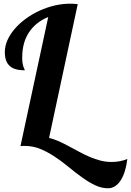

<svg xmlns="http://www.w3.org/2000/svg" viewBox="-20 -760 703 1030"><path d="M419.4 190.9Q383.8 166 348.6 136.2Q266.1 67.9 197.8 39.6Q158.2 22.9 112.8 22.9H101.6Q98.6 22.9 89.8 23.9L238.8 -668.9Q171.4 -641.1 135.3 -586.2Q99.1 -531.2 99.1 -451.2Q99.1 -420.4 106 -400.9Q107.9 -394.5 110.8 -389.6Q112.8 -386.2 112.8 -382.8Q58.6 -382.8 33.7 -404.8Q5.9 -428.2 5.9 -480Q5.9 -512.7 20 -544.7Q34.2 -576.7 60.1 -606.4Q85 -635.3 118.9 -659.9Q152.8 -684.6 191.9 -702.6Q274.9 -740.2 356.9 -740.2Q375 -740.2 397 -737.8L243.2 -20Q267.1 -14.6 291.7 -3.9Q316.4 6.8 348.1 23.9L402.8 53.2Q466.3 87.9 517.6 101.1Q546.9 108.9 579.1 108.9Q624.5 108.9 663.1 92.8Q654.3 166 627.4 207.5Q614.3 228 596.9 239Q579.6 250 559.1 250Q525.9 250 492.2 234.6Q458.5 219.2 419.4 190.9Z"/></svg>

Font: Pattaya
Style: Regular
Weight: 400
Designer: Pablo Impallari / Thai characters Designed by Thanarat Vachiruckul and Suppakit Chalermlarp
Foundry: Pablo Impallari
Version: Version 2.001